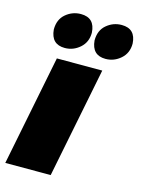

<svg xmlns="http://www.w3.org/2000/svg" viewBox="-118 -850 678 919"><g transform="rotate(15 221.0 -391.0)"><path d="M133 -605Q66 -605 60 -677Q60 -727 92.5 -754.5Q125 -782 167 -782Q236 -782 240 -709Q240 -662 207.5 -633.5Q175 -605 133 -605ZM335 -605Q268 -605 262 -677Q262 -727 294.5 -754.5Q327 -782 369 -782Q438 -782 442 -709Q442 -662 409.5 -633.5Q377 -605 335 -605ZM226 0H1L110 -547H335Z"/></g></svg>

Font: Argentum Sans Black
Style: Italic
Weight: 900
Italic angle: -11°
Designer: Julieta Ulanovsky (font), Cristiano Sobral (main changes and remaster)
Foundry: Julieta Ulanovsky (font), Cristiano Sobral (main changes and remaster)
Version: Version 2.007;June 15, 2022;FontCreator 14.0.0.2814 64-bit; 